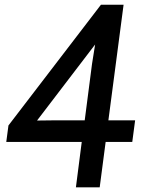

<svg xmlns="http://www.w3.org/2000/svg" viewBox="-20 -800 640 820"><path d="M405.8 0H304.2L329.1 -193.8H6.8L16.1 -264.2L411.1 -779.8H507.8L442.9 -286.1H557.1L544.9 -193.8H431.2ZM386.2 -609.9 138.2 -285.2 212.9 -286.1H341.8L373 -526.9Z"/></svg>

Font: Cooper Hewitt
Style: Medium Italic
Weight: 708
Designer: Village Type and Design LLC
Foundry: Cooper Hewitt Smithsonian Design Museum
Version: 1.000